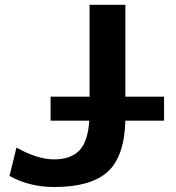

<svg xmlns="http://www.w3.org/2000/svg" viewBox="-20 -750 715 780"><path d="M18.6 -35.2 46.9 -150.4Q132.8 -102.5 199.7 -102.5Q266.6 -102.5 301.8 -138.2Q336.9 -173.8 342.8 -259.8H185.5V-357.4H343.8V-730.5H489.3V-357.4H646.5V-259.8H489.3Q485.4 -113.3 417 -51.8Q348.6 9.8 199.2 9.8Q100.6 9.8 18.6 -35.2Z"/></svg>

Font: GenEi M Gothic v2 Bold
Style: Regular
Weight: 700
Version: Version 2.0